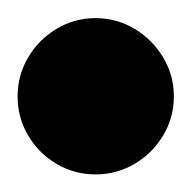

<svg xmlns="http://www.w3.org/2000/svg" viewBox="-57 -1018 215 215"><path d="M-37.3 -910Q-37.3 -886.3 -25.5 -866.3Q-13.7 -846.3 6.3 -834.5Q26.3 -822.7 50 -822.7Q73.7 -822.7 93.7 -834.5Q113.7 -846.3 125.7 -866.3Q137.7 -886.3 137.7 -910Q137.7 -933.7 125.7 -953.7Q113.7 -973.7 93.7 -985.7Q73.7 -997.7 50 -997.7Q26.3 -997.7 6.3 -985.7Q-13.7 -973.7 -25.5 -953.7Q-37.3 -933.7 -37.3 -910Z"/></svg>

Font: Linefont Thin
Style: Regular
Weight: 100
Monospace: yes
Version: Version 3.002;gftools[0.9.33]